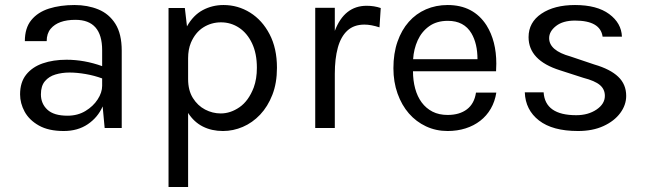

<svg xmlns="http://www.w3.org/2000/svg" viewBox="-20 -510 2576 765"><path d="M234 12Q173.5 12 135 -9.8Q96.5 -31.5 78.2 -65Q60 -98.5 60 -134Q60 -182 84.2 -212.5Q108.5 -243 150.2 -257.5Q192 -272 245 -272Q316 -272 387 -246.5V-310Q387 -431 280.5 -431Q212 -431 182 -395.5Q166 -376.5 166 -346H79Q79 -398.5 104.8 -430Q130.5 -461.5 175.2 -475.8Q220 -490 277 -490Q329 -490 371.8 -472.5Q414.5 -455 439.8 -415Q465 -375 465 -308V0H397L389 -86Q370 -42.5 330 -15.2Q290 12 234 12ZM249 -49Q289.5 -49 320.5 -67.8Q351.5 -86.5 369.2 -114Q387 -141.5 387 -168V-197.5Q356 -209 321.2 -215Q286.5 -221 257 -221Q227 -221 201 -213.2Q175 -205.5 159 -186.5Q143 -167.5 143 -134Q143 -97 168.8 -73Q194.5 -49 249 -49Z M729.5 235H651.5V-478H716.5L725 -405Q750 -449.5 788 -469.8Q826 -490 870.5 -490Q928 -490 976.5 -459.8Q1025 -429.5 1054.2 -373.5Q1083.5 -317.5 1083.5 -240Q1083.5 -179 1065.2 -132.2Q1047 -85.5 1016.5 -53.2Q986 -21 947.5 -4.5Q909 12 868.5 12Q823.5 12 788.2 -5.8Q753 -23.5 729.5 -60ZM859.5 -58Q898.5 -58 934.5 -83Q970.5 -108 991 -161.5Q1003.5 -195.5 1003.5 -240Q1003.5 -297 984.2 -337.5Q965 -378 932.5 -399.5Q900 -421 860.5 -421Q822 -421 790 -400.8Q758 -380.5 740.5 -339.5Q729.5 -312.5 729.5 -278V-195Q729.5 -150 748.5 -119.5Q767.5 -89 797.2 -73.5Q827 -58 859.5 -58Z M1314 0H1236V-479H1314V-387Q1352 -487 1441 -487Q1471 -487 1497 -478L1492 -401Q1458 -412 1432 -412Q1390 -412 1364 -388Q1338 -364 1326 -320Q1314 -276 1314 -216Z M1763.5 12Q1717 12 1677.5 -6.5Q1638 -25 1609.2 -58Q1580.5 -91 1564 -137.2Q1547.5 -183.5 1547.5 -238Q1547.5 -297.5 1563.8 -344Q1580 -390.5 1608.8 -423Q1637.5 -455.5 1677.2 -472.8Q1717 -490 1763.5 -490Q1866.5 -490 1918.5 -409Q1957.5 -346.5 1957.5 -256.5Q1957.5 -241.5 1956.5 -226H1625.5Q1625.5 -189.5 1634.2 -157.2Q1643 -125 1660.2 -101.8Q1677.5 -78.5 1703.2 -65.2Q1729 -52 1763.5 -52Q1811 -52 1840.5 -74.5Q1870 -97 1876.5 -141H1957.5Q1952 -105.5 1935.5 -77Q1919 -48.5 1893.5 -28.8Q1868 -9 1835 1.5Q1802 12 1763.5 12ZM1882.5 -274Q1882.5 -336 1858.5 -377Q1829 -427 1764.5 -427Q1720 -427 1690 -405.5Q1660 -384 1644.2 -349.2Q1628.5 -314.5 1626 -274Z M2283 12Q2181.5 12 2127.5 -30Q2073.5 -72 2071 -142H2146Q2152 -51 2276 -51Q2323.5 -51 2356.8 -73.5Q2390 -96 2390 -128Q2390 -154.5 2370.2 -171.2Q2350.5 -188 2304 -200L2211 -230Q2086 -269.5 2086 -362Q2086 -421 2137.2 -455.5Q2188.5 -490 2271 -490Q2358.5 -490 2407.2 -454Q2456 -418 2458 -364H2381Q2372 -428 2271 -428Q2223 -428 2195.5 -406.5Q2168 -385 2168 -358Q2168 -308.5 2253 -285L2348 -253Q2411.5 -234.5 2443.2 -204.2Q2475 -174 2475 -128Q2475 -91.5 2451.2 -59.5Q2427.5 -27.5 2384.5 -7.8Q2341.5 12 2283 12Z"/></svg>

Font: Betina Sans
Style: Regular
Weight: 400
Designer: Jonathan Pinhorn (font) & Cristiano Sobral (main changes)
Version: Version 2.001;April 28, 2021;FontCreator 13.0.0.2655 32-bit;